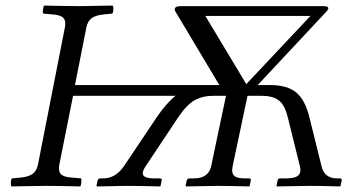

<svg xmlns="http://www.w3.org/2000/svg" viewBox="-20 -667 1254 689"><path d="M716.8 -609.9 863.8 -365.2 1094.2 -609.9ZM116.2 -76.2 212.9 -568.8Q217.3 -591.8 207.5 -602.5Q197.8 -613.3 168.9 -615.2L134.8 -618.2Q132.8 -622.1 134.3 -632.8Q135.7 -643.6 138.2 -647Q226.1 -645 265.1 -645Q294.9 -645 384.8 -647Q387.7 -640.1 386.7 -630.6Q385.7 -621.1 382.8 -618.2L352.1 -615.2Q322.3 -612.3 308.3 -601.3Q294.4 -590.3 290 -568.8L249 -361.8H767.1L609.9 -625Q606.9 -629.4 606.9 -633.8Q606.9 -645 630.9 -645H1140.1Q1158.2 -645 1158.2 -637.2Q1158.2 -632.3 1150.9 -625L904.8 -361.8H948.2Q1011.2 -361.8 1043.5 -334.7Q1075.7 -307.6 1090.8 -244.1L1133.8 -70.8Q1138.2 -49.8 1152.3 -38.3Q1166.5 -26.9 1188 -26.9H1199.2Q1207.5 -26.9 1206.1 -19L1202.1 0L1199.2 2Q1130.9 0 1092.8 0L973.1 2L972.2 0L976.1 -19Q977.5 -26.9 984.9 -26.9H1005.9Q1032.2 -26.9 1045.2 -33.7Q1058.1 -40.5 1058.1 -57.1Q1058.1 -61 1056.2 -70.8L1013.2 -244.1Q1002.4 -290.5 980.2 -306.9Q958 -323.2 919.9 -323.2H868.2L814.9 -70.8Q813 -61 813 -57.1Q813 -41 823.5 -33.9Q834 -26.9 857.9 -26.9H874Q881.3 -26.9 879.9 -19L876 0L874 2Q800.3 0 762.2 0L647.9 2L646 0L649.9 -19Q652.8 -26.9 659.2 -26.9H675.8Q728.5 -26.9 737.8 -70.8L791 -323.2H745.1Q707 -323.2 678 -306.9Q648.9 -290.5 618.2 -244.1L502.9 -70.8Q492.2 -55.2 492.2 -44.9Q492.2 -26.9 534.2 -26.9H554.2Q561.5 -26.9 560.1 -19L556.2 0L554.2 2Q469.2 0 435.1 0L328.1 2L326.2 0L330.1 -19Q333 -26.9 339.8 -26.9H351.1Q394.5 -26.9 424.8 -70.8L541 -244.1Q576.2 -296.4 609.9 -323.2H242.2L192.9 -76.2Q188.5 -53.2 198.2 -42.5Q208 -31.7 236.8 -29.8L271 -26.9Q272.9 -22.9 271.7 -12Q270.5 -1 268.1 2Q180.2 0 141.1 0Q110.8 0 21 2Q18.1 -4.9 19 -14.4Q20 -23.9 22.9 -26.9L54.2 -29.8Q84 -32.7 97.9 -43.7Q111.8 -54.7 116.2 -76.2Z"/></svg>

Font: Common Serif
Style: Italic
Weight: 400
Italic angle: -12°
Designer: Philipp H. Poll, Khaled Hosny
Foundry: Stefan Peev, Context Ltd.
Version: Version 1.026